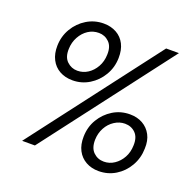

<svg xmlns="http://www.w3.org/2000/svg" viewBox="-127 -844 1006 988"><g transform="rotate(20 376.5 -349.5)"><path d="M89 0 623 -700H693L159 0ZM511 12Q472 12 441.5 -5Q411 -22 394.5 -53.5Q378 -85 379 -129Q380 -182 405.5 -224.5Q431 -267 472.5 -292.5Q514 -318 565 -318Q605 -318 635 -301Q665 -284 681.5 -253Q698 -222 696 -178Q695 -126 670 -82.5Q645 -39 603.5 -13.5Q562 12 511 12ZM225 -381Q185 -381 154.5 -398Q124 -415 107.5 -447Q91 -479 92 -522Q93 -574 118.5 -617Q144 -660 186 -685.5Q228 -711 278 -711Q318 -711 348.5 -694Q379 -677 395 -645.5Q411 -614 410 -570Q409 -518 383.5 -475Q358 -432 316.5 -406.5Q275 -381 225 -381ZM520 -43Q551 -43 577 -60.5Q603 -78 619 -107Q635 -136 636 -173Q638 -218 615 -241Q592 -264 557 -264Q527 -264 500 -246.5Q473 -229 457 -199.5Q441 -170 440 -134Q439 -89 462.5 -66Q486 -43 520 -43ZM232 -436Q263 -436 289 -453Q315 -470 331.5 -499.5Q348 -529 349 -566Q351 -611 327.5 -634Q304 -657 271 -657Q239 -657 213 -640Q187 -623 170.5 -593Q154 -563 153 -527Q151 -482 175 -459Q199 -436 232 -436Z"/></g></svg>

Font: DM Sans 18pt Light
Style: Italic
Weight: 300
Italic angle: -10°
Designer: Colophon Foundry, Jonny Pinhorn
Foundry: Colophon Foundry
Version: Version 4.004;gftools[0.9.30]